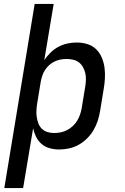

<svg xmlns="http://www.w3.org/2000/svg" viewBox="-20 -755 640 980"><path d="M2 205 157 -735H254L206 -448Q220 -469 238.5 -487Q257 -505 279 -516.5Q301 -528 324.5 -533Q348 -538 372 -538Q400 -538 426 -530Q452 -522 470.5 -504Q489 -486 499.5 -461Q510 -436 513.5 -409.5Q517 -383 515.5 -355Q514 -327 509 -299L491 -189Q487 -164 479 -139Q471 -114 457.5 -91Q444 -68 424.5 -48.5Q405 -29 381.5 -16Q358 -3 332.5 2.5Q307 8 282 8Q257 8 233.5 1.5Q210 -5 192.5 -20Q175 -35 164.5 -56Q154 -77 149 -100L98 205ZM257 -76Q273 -76 290 -79.5Q307 -83 322.5 -91Q338 -99 351.5 -111.5Q365 -124 374 -139Q383 -154 388.5 -170Q394 -186 397 -203L415 -313Q418 -330 418.5 -347.5Q419 -365 415.5 -381Q412 -397 404 -411.5Q396 -426 383.5 -436Q371 -446 354 -450Q337 -454 320 -454Q320 -454 320 -454Q320 -454 320 -454Q304 -454 288.5 -451Q273 -448 258.5 -441Q244 -434 231.5 -423Q219 -412 210 -398Q201 -384 196 -369Q191 -354 188 -338L170 -228Q167 -210 166 -192.5Q165 -175 167.5 -158Q170 -141 176 -125Q182 -109 194 -97.5Q206 -86 222.5 -81Q239 -76 257 -76Z"/></svg>

Font: Iosevka Slab Medium Extended
Style: Italic
Weight: 500
Width: 7
Italic angle: -9°
Monospace: yes
Designer: Belleve Invis
Foundry: Belleve Invis
Version: Version 11.1.0; ttfautohint (v1.8.3)